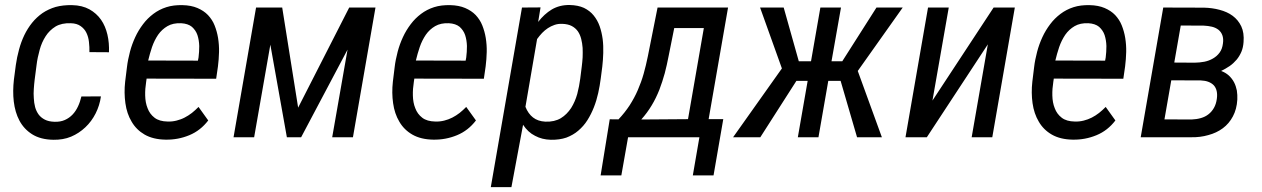

<svg xmlns="http://www.w3.org/2000/svg" viewBox="-20 -559 5140 782"><path d="M202.1 -63C186 -63.5 172.9 -66.4 162.6 -71.8C152.3 -77.1 143.6 -84 137.2 -92.8C130.9 -101.6 126 -111.8 123 -123C120.1 -134.3 118.2 -146.5 117.7 -159.2C116.7 -171.4 116.7 -184.1 117.7 -197.3C118.7 -210 119.6 -222.2 121.1 -233.9L128.9 -293.9C131.3 -314.5 135.7 -335 141.6 -356C147 -376.5 155.3 -395 166 -411.6C176.3 -427.7 189.9 -440.9 206.5 -451.2C223.1 -460.9 243.7 -465.3 268.6 -464.4C285.2 -463.9 298.3 -460 308.6 -452.6C318.8 -445.3 326.7 -436.5 332 -425.3C337.4 -414.1 340.8 -401.9 342.3 -388.2C343.8 -374 344.7 -360.4 344.2 -346.7L423.8 -346.2C424.8 -371.1 422.9 -395 417.5 -418C412.1 -440.9 403.8 -460.9 391.6 -478.5C379.4 -496.1 363.3 -510.3 344.2 -521C324.7 -531.7 301.3 -537.6 273.4 -538.1C249 -538.6 227.1 -536.1 207 -530.8C187 -524.9 169.4 -516.6 153.3 -505.9C137.2 -494.6 123 -481.4 110.8 -466.3C98.6 -451.2 87.9 -434.1 79.1 -416C70.3 -397.5 63 -377.9 57.6 -357.4C51.8 -336.4 47.4 -315.4 44.4 -293.9L36.6 -234.4C33.2 -204.1 32.7 -174.3 36.1 -145.5C39.6 -116.7 46.9 -90.8 59.1 -67.9C71.3 -44.9 88.4 -26.4 110.8 -12.2C133.3 2 162.1 9.8 197.3 10.3C223.1 10.7 247.6 6.8 269.5 -2.4C291.5 -11.7 310.5 -24.4 327.6 -40.5C344.7 -56.6 358.4 -75.2 369.6 -97.2C380.4 -118.7 387.7 -141.6 391.1 -166.5L311.5 -166C308.1 -151.9 303.7 -138.2 297.9 -126C292 -113.3 284.7 -102.1 275.9 -92.8C266.6 -83 256.3 -75.7 244.1 -70.3C231.9 -64.9 218.3 -62.5 202.1 -63Z M654.8 9.8C688.5 10.3 720.2 4.4 751 -8.3C781.7 -21 807.1 -41 828.1 -68.4L788.6 -123.5C779.8 -114.7 771 -106.4 761.7 -99.1C752.4 -91.8 742.2 -85.4 731.9 -80.1C721.7 -74.7 710.4 -70.8 699.2 -67.9C687.5 -64.9 675.3 -63.5 662.6 -64C640.1 -64.5 622.6 -69.3 609.4 -79.6C596.2 -89.8 586.9 -102.5 581.1 -118.2C574.7 -133.8 571.8 -150.9 571.3 -169.9C570.8 -188.5 572.3 -207 575.2 -225.1L577.1 -238.8L860.4 -238.3L867.7 -288.6C870.1 -307.6 871.6 -327.1 872.1 -347.2C872.6 -366.7 871.1 -385.7 868.2 -404.3C865.2 -422.4 860.4 -439.5 854 -455.6C847.7 -471.7 838.4 -485.4 827.1 -497.6C815.4 -509.8 801.3 -519 784.2 -526.4C767.1 -533.7 746.6 -537.6 723.1 -538.1C699.2 -538.6 677.2 -536.1 657.7 -529.8C637.7 -523.4 620.1 -514.2 604.5 -502.4C588.4 -490.2 574.7 -476.6 562.5 -460.4C550.3 -444.3 539.6 -426.8 530.8 -407.7C522 -388.7 514.6 -368.7 509.3 -348.1C503.9 -327.1 499.5 -306.6 497.1 -285.6L489.7 -226.1C486.3 -195.8 486.8 -166.5 490.7 -138.7C494.6 -110.4 502.9 -85.4 516.1 -63.5C528.8 -41.5 546.4 -23.9 569.3 -10.7C592.3 2.4 620.6 9.3 654.8 9.8ZM717.8 -464.4C736.3 -463.4 751 -458.5 761.7 -449.7C772 -440.4 779.8 -429.2 784.2 -416C788.6 -402.3 791 -387.7 791.5 -371.6C791.5 -355.5 790.5 -339.8 788.6 -324.7L786.1 -312L583.5 -312.5C587.9 -330.6 592.8 -348.6 599.1 -367.2C605.5 -385.7 613.8 -402.3 624 -417.5C634.3 -432.1 647 -443.8 662.1 -452.6C677.2 -461.4 695.8 -465.3 717.8 -464.4Z M1402.3 -528.3 1194.3 -120.6 1129.4 -528.3H1022.9L931.2 0H1015.1L1081.1 -377L1148.4 0H1206.5L1395.5 -356.9L1333 0H1417.5L1509.3 -528.3Z M1745.1 9.8C1778.8 10.3 1810.5 4.4 1841.3 -8.3C1872.1 -21 1897.5 -41 1918.5 -68.4L1878.9 -123.5C1870.1 -114.7 1861.3 -106.4 1852.1 -99.1C1842.8 -91.8 1832.5 -85.4 1822.3 -80.1C1812 -74.7 1800.8 -70.8 1789.6 -67.9C1777.8 -64.9 1765.6 -63.5 1752.9 -64C1730.5 -64.5 1712.9 -69.3 1699.7 -79.6C1686.5 -89.8 1677.2 -102.5 1671.4 -118.2C1665 -133.8 1662.1 -150.9 1661.6 -169.9C1661.1 -188.5 1662.6 -207 1665.5 -225.1L1667.5 -238.8L1950.7 -238.3L1958 -288.6C1960.4 -307.6 1961.9 -327.1 1962.4 -347.2C1962.9 -366.7 1961.4 -385.7 1958.5 -404.3C1955.6 -422.4 1950.7 -439.5 1944.3 -455.6C1938 -471.7 1928.7 -485.4 1917.5 -497.6C1905.8 -509.8 1891.6 -519 1874.5 -526.4C1857.4 -533.7 1836.9 -537.6 1813.5 -538.1C1789.6 -538.6 1767.6 -536.1 1748 -529.8C1728 -523.4 1710.4 -514.2 1694.8 -502.4C1678.7 -490.2 1665 -476.6 1652.8 -460.4C1640.6 -444.3 1629.9 -426.8 1621.1 -407.7C1612.3 -388.7 1605 -368.7 1599.6 -348.1C1594.2 -327.1 1589.8 -306.6 1587.4 -285.6L1580.1 -226.1C1576.7 -195.8 1577.1 -166.5 1581.1 -138.7C1585 -110.4 1593.3 -85.4 1606.4 -63.5C1619.1 -41.5 1636.7 -23.9 1659.7 -10.7C1682.6 2.4 1710.9 9.3 1745.1 9.8ZM1808.1 -464.4C1826.7 -463.4 1841.3 -458.5 1852.1 -449.7C1862.3 -440.4 1870.1 -429.2 1874.5 -416C1878.9 -402.3 1881.3 -387.7 1881.8 -371.6C1881.8 -355.5 1880.9 -339.8 1878.9 -324.7L1876.5 -312L1673.8 -312.5C1678.2 -330.6 1683.1 -348.6 1689.5 -367.2C1695.8 -385.7 1704.1 -402.3 1714.4 -417.5C1724.6 -432.1 1737.3 -443.8 1752.4 -452.6C1767.6 -461.4 1786.1 -465.3 1808.1 -464.4Z M2426.8 -239.3 2433.1 -288.1C2435.1 -305.7 2436.5 -324.2 2437 -343.3C2437.5 -362.3 2437 -381.3 2434.6 -399.9C2432.1 -418 2428.2 -435.5 2422.4 -452.1C2416.5 -468.8 2408.2 -483.4 2397.9 -496.1C2387.7 -508.8 2374.5 -519 2358.4 -526.9C2342.3 -534.2 2323.2 -538.1 2300.3 -538.6C2272.5 -539.1 2248.5 -532.7 2227.5 -520.5C2206.5 -507.8 2188 -490.7 2171.9 -469.7L2181.6 -528.8L2106 -528.3L1979 203.1H2063L2110.4 -50.8C2123.5 -30.8 2139.6 -15.6 2159.2 -5.9C2178.2 4.4 2199.7 9.8 2223.6 10.3C2247.1 10.7 2268.1 7.8 2286.6 1.5C2304.7 -5.4 2321.3 -14.6 2335.4 -26.9C2349.6 -39.1 2362.3 -53.2 2372.6 -69.8C2382.8 -85.9 2391.6 -103.5 2398.9 -122.1C2406.2 -140.6 2412.1 -160.2 2416.5 -180.2C2420.9 -200.2 2424.3 -219.7 2426.8 -239.3ZM2349.6 -289.1 2343.3 -238.8C2340.8 -218.3 2336.4 -197.3 2331.1 -176.3C2325.2 -155.3 2316.9 -136.2 2306.2 -119.1C2294.9 -102.1 2281.2 -87.9 2264.2 -77.6C2247.1 -67.4 2226.1 -62.5 2201.2 -63.5C2180.7 -64.5 2164.1 -70.3 2150.9 -80.6C2137.7 -90.8 2127.4 -105.5 2120.1 -124L2167.5 -399.9C2173.8 -408.7 2180.7 -417 2188 -424.8C2195.3 -432.1 2203.1 -439 2211.4 -444.3C2219.7 -449.7 2228.5 -454.1 2238.3 -457.5C2248 -460.9 2258.8 -462.4 2270 -461.9C2285.2 -461.4 2298.3 -458.5 2308.6 -453.1C2318.8 -447.8 2327.1 -440.4 2333.5 -431.6C2339.8 -422.4 2344.2 -412.1 2347.2 -400.4C2350.1 -388.7 2352.1 -376.5 2353 -363.8C2353.5 -350.6 2353.5 -337.9 2353 -325.2C2352.1 -312 2351.1 -300.3 2349.6 -289.1Z M2499 -72.8 2463.4 -73.2 2426.3 155.3H2510.7L2538.1 0H2828.6L2801.8 155.3H2886.2L2925.8 -73.7H2866.2L2945.3 -528.3H2658.2L2618.7 -330.1C2613.8 -305.2 2607.9 -281.7 2601.6 -258.8C2595.2 -235.8 2586.9 -213.4 2577.6 -191.9C2568.4 -170.4 2557.1 -149.9 2544.4 -129.9C2531.2 -109.9 2516.1 -90.8 2499 -72.8ZM2703.1 -330.1 2726.1 -444.8H2846.7L2782.2 -73.7L2591.8 -72.3C2607.9 -90.3 2622.1 -109.4 2634.3 -129.9C2646.5 -149.9 2656.7 -171.4 2665.5 -193.4C2673.8 -215.3 2681.2 -237.8 2687.5 -260.7C2693.4 -283.7 2698.7 -306.6 2703.1 -330.1Z M3353.5 -229.5H3403.8L3470.7 0H3571.8L3473.6 -270L3656.7 -528.3H3549.8L3410.6 -309.6H3366.7L3405.3 -528.3H3321.3L3283.2 -309.6H3233.4L3171.9 -528.3H3075.7L3164.6 -280.3L2965.8 0H3076.7L3223.6 -229.5H3269.5L3229.5 0H3313.5Z M4113.3 -528.3H4026.9L3777.8 -149.4L3844.2 -528.3H3759.8L3668 0H3754.9L4003.4 -378.4L3937.5 0H4021.5Z M4349.6 9.8C4383.3 10.3 4415 4.4 4445.8 -8.3C4476.6 -21 4502 -41 4522.9 -68.4L4483.4 -123.5C4474.6 -114.7 4465.8 -106.4 4456.5 -99.1C4447.3 -91.8 4437 -85.4 4426.8 -80.1C4416.5 -74.7 4405.3 -70.8 4394 -67.9C4382.3 -64.9 4370.1 -63.5 4357.4 -64C4335 -64.5 4317.4 -69.3 4304.2 -79.6C4291 -89.8 4281.7 -102.5 4275.9 -118.2C4269.5 -133.8 4266.6 -150.9 4266.1 -169.9C4265.6 -188.5 4267.1 -207 4270 -225.1L4272 -238.8L4555.2 -238.3L4562.5 -288.6C4564.9 -307.6 4566.4 -327.1 4566.9 -347.2C4567.4 -366.7 4565.9 -385.7 4563 -404.3C4560.1 -422.4 4555.2 -439.5 4548.8 -455.6C4542.5 -471.7 4533.2 -485.4 4522 -497.6C4510.3 -509.8 4496.1 -519 4479 -526.4C4461.9 -533.7 4441.4 -537.6 4418 -538.1C4394 -538.6 4372.1 -536.1 4352.5 -529.8C4332.5 -523.4 4314.9 -514.2 4299.3 -502.4C4283.2 -490.2 4269.5 -476.6 4257.3 -460.4C4245.1 -444.3 4234.4 -426.8 4225.6 -407.7C4216.8 -388.7 4209.5 -368.7 4204.1 -348.1C4198.7 -327.1 4194.3 -306.6 4191.9 -285.6L4184.6 -226.1C4181.2 -195.8 4181.6 -166.5 4185.5 -138.7C4189.5 -110.4 4197.8 -85.4 4210.9 -63.5C4223.6 -41.5 4241.2 -23.9 4264.2 -10.7C4287.1 2.4 4315.4 9.3 4349.6 9.8ZM4412.6 -464.4C4431.2 -463.4 4445.8 -458.5 4456.5 -449.7C4466.8 -440.4 4474.6 -429.2 4479 -416C4483.4 -402.3 4485.8 -387.7 4486.3 -371.6C4486.3 -355.5 4485.4 -339.8 4483.4 -324.7L4481 -312L4278.3 -312.5C4282.7 -330.6 4287.6 -348.6 4293.9 -367.2C4300.3 -385.7 4308.6 -402.3 4318.8 -417.5C4329.1 -432.1 4341.8 -443.8 4356.9 -452.6C4372.1 -461.4 4390.6 -465.3 4412.6 -464.4Z M4717.8 -528.3 4626 0H4831.1C4856 0.5 4879.4 -2.4 4901.4 -8.8C4923.3 -14.6 4943.4 -23.9 4960.4 -36.6C4977.5 -49.3 4991.2 -65.4 5001.5 -85C5011.7 -104 5018.1 -127 5019.5 -153.8C5020 -166 5019.5 -178.2 5017.6 -190.4C5015.1 -202.1 5011.7 -213.4 5006.3 -223.6C5001 -233.9 4993.7 -243.2 4984.9 -251.5C4976.1 -259.3 4965.8 -265.6 4953.6 -270C4965.8 -275.9 4977.5 -282.7 4988.3 -290C4999 -297.4 5008.3 -306.2 5016.6 -315.9C5024.4 -325.2 5030.8 -335.9 5036.1 -348.1C5041 -359.9 5043.9 -373 5044.9 -387.7C5046.9 -412.6 5043.9 -434.1 5035.6 -451.7C5027.3 -469.2 5015.6 -483.4 5000.5 -494.6C4985.4 -505.9 4967.3 -513.7 4947.3 -519C4927.2 -524.4 4905.8 -527.3 4883.8 -527.8ZM4845.7 -303.7 4762.7 -304.2 4789.1 -455.1 4882.8 -454.6C4894.5 -454.1 4905.8 -452.6 4916 -450.2C4926.3 -447.8 4935.1 -443.4 4942.4 -438C4949.7 -432.1 4955.1 -424.8 4958.5 -415.5C4961.9 -406.2 4962.9 -395 4960.9 -381.8C4959 -366.7 4954.6 -354.5 4947.3 -344.7C4939.9 -334.5 4930.7 -326.7 4920.4 -320.8C4909.7 -314.5 4897.9 -310.1 4885.3 -307.6C4872.1 -305.2 4858.9 -303.7 4845.7 -303.7ZM4722.7 -72.8 4750.5 -231.9 4871.1 -231.4C4894.5 -230.5 4912.1 -223.6 4923.8 -211.4C4935.1 -198.7 4939.5 -180.2 4936 -156.2C4934.1 -142.1 4930.2 -129.9 4924.3 -119.6C4918.5 -109.4 4911.1 -100.6 4902.3 -93.8C4893.1 -86.4 4882.8 -81.5 4871.1 -78.1C4859.4 -74.7 4846.7 -72.8 4833 -72.3Z"/></svg>

Font: Roboto Condensed
Style: Italic
Weight: 400
Designer: Google
Version: Version 1.000;PS 001.000;hotconv 1.0.88;makeotf.lib2.5.64775